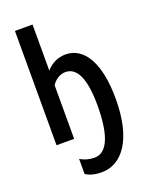

<svg xmlns="http://www.w3.org/2000/svg" viewBox="-173 -800 869 1127"><g transform="rotate(-20 261.5 -237.0)"><path d="M263 240C387 240 486 120 486 -138C486 -363 412 -483 297 -483C238 -483 198 -452 176 -426V-714H66V0H176V-335C192 -360 223 -386 261 -386C336 -386 372 -299 372 -138C372 65 323 145 252 145C218 145 189 136 163 121V215C184 229 216 240 263 240Z"/></g></svg>

Font: Noto Sans Display Condensed Medium
Style: Regular
Weight: 500
Width: 3
Designer: Monotype Design Team
Foundry: Monotype Imaging Inc.
Version: Version 1.900